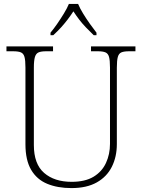

<svg xmlns="http://www.w3.org/2000/svg" viewBox="-20 -951 727 981"><path d="M345 10Q274 10 221 -12Q168 -34 139 -83.5Q110 -133 110 -214V-606Q110 -643 105 -660.5Q100 -678 86.5 -683.5Q73 -689 48 -689H13V-714H251V-689H215Q191 -689 177.5 -683.5Q164 -678 158.5 -660Q153 -642 153 -605V-210Q153 -113 205.5 -67.5Q258 -22 346 -22Q415 -22 458 -48Q501 -74 521.5 -118.5Q542 -163 542 -216V-606Q542 -643 537 -660.5Q532 -678 518.5 -683.5Q505 -689 481 -689H445V-714H672V-689H639Q614 -689 600.5 -683.5Q587 -678 582 -660Q577 -642 577 -605V-215Q577 -150 551.5 -99Q526 -48 474.5 -19Q423 10 345 10ZM238 -784Q254 -803 272 -829Q290 -855 306.5 -882Q323 -909 332 -931H379Q388 -909 404.5 -882Q421 -855 439.5 -829Q458 -803 473 -784V-771H459Q436 -793 418 -812Q400 -831 385 -850.5Q370 -870 355 -893Q340 -870 325 -850.5Q310 -831 293 -812Q276 -793 252 -771H238Z"/></svg>

Font: Noto Serif Bengali ExtraLight
Style: Regular
Weight: 250
Version: Version 2.003